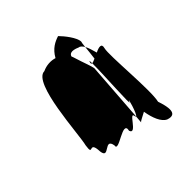

<svg xmlns="http://www.w3.org/2000/svg" viewBox="-49 -743 585 585"><g transform="rotate(45 243.5 -451.0)"><path d="M33 -498C39 -480 48 -460 75 -445C70 -429 71 -410 79 -393C79 -341 290 -332 328 -322C374 -315 319 -338 372 -340C413 -345 348 -377 390 -384C419 -378 348 -457 390 -447C419 -457 342 -489 372 -491C373 -491 374 -492 374 -493L180 -507C162 -503 153 -498 111 -485C109 -484 108 -484 106 -483C98 -485 91 -493 102 -518C102 -523 107 -528 115 -533C104 -534 97 -535 95 -536C77 -536 46 -511 33 -498ZM115 -533C127 -532 143 -530 160 -528C163 -522 165 -516 165 -513C205 -514 350 -504 328 -510C307 -519 374 -500 374 -493L398 -491C394 -493 389 -506 381 -520C412 -525 440 -536 448 -554C461 -592 419 -582 390 -572C348 -582 185 -565 159 -572C141 -577 144 -562 152 -546C137 -542 124 -538 115 -533ZM159 -510C163 -509 165 -510 165 -513C154 -513 151 -512 159 -510Z"/></g></svg>

Font: bitstorm
Style: cn
Weight: 400
Version: Version 0.2